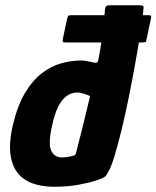

<svg xmlns="http://www.w3.org/2000/svg" viewBox="-20 -707 597 733"><path d="M29 -229Q47 -305 76 -353Q105 -401 140.5 -428Q176 -455 214.5 -465.5Q253 -476 290 -476Q301 -476 315.5 -473Q330 -470 339 -468Q344 -467 348.5 -468Q353 -469 355 -477Q359 -495 362 -513.5Q365 -532 367.5 -550Q370 -568 372 -586.5Q374 -605 376 -623.5Q378 -642 380 -660Q381 -680 385.5 -683.5Q390 -687 401 -687H511Q519 -687 524 -685.5Q529 -684 528 -676Q525 -639 516.5 -584.5Q508 -530 496.5 -466Q485 -402 472 -337.5Q459 -273 445 -215Q431 -157 418 -114Q405 -71 394 -52Q388 -39 380.5 -32.5Q373 -26 347 -18Q328 -11 284 -2.5Q240 6 188 6Q149 6 118 -2.5Q87 -11 66 -28Q32 -55 22 -105Q12 -155 29 -229ZM179 -228Q163 -158 175.5 -132Q188 -106 216 -106Q225 -106 233.5 -107Q242 -108 250 -110Q258 -112 265 -114Q267 -116 268.5 -118.5Q270 -121 271 -126Q276 -147 281.5 -167.5Q287 -188 292 -208.5Q297 -229 302 -249.5Q307 -270 312 -290.5Q317 -311 322 -332Q324 -338 323 -340Q322 -342 318 -343Q308 -347 296 -350.5Q284 -354 274 -354Q264 -354 251 -349.5Q238 -345 225 -332.5Q212 -320 200 -295Q188 -270 179 -228ZM230 -545Q220 -545 219.5 -548Q219 -551 220 -559L236 -634Q238 -644 240.5 -646.5Q243 -649 253 -649H545Q554 -649 556 -647Q558 -645 556 -635L539 -555Q538 -548 535.5 -546.5Q533 -545 522 -545Z"/></svg>

Font: Glory Thin ExtraBold
Style: Italic
Weight: 800
Italic angle: -12°
Version: Version 1.011